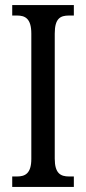

<svg xmlns="http://www.w3.org/2000/svg" viewBox="-20 -734 337 754"><path d="M28 0H270V-41H251C218 -41 195 -53 195 -111V-602C195 -662 217 -673 251 -673H270V-714H28V-673H47C78 -673 103 -662 103 -602V-110C103 -52 78 -41 47 -41H28Z"/></svg>

Font: Noto Serif Devanagari ExtraCondensed
Style: Regular
Weight: 400
Width: 2
Designer: Universal Thirst, Indian Type Foundry and the Monotype Design Team
Foundry: Monotype Imaging Inc.
Version: Version 2.004